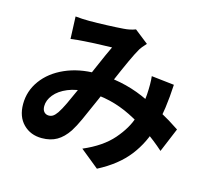

<svg xmlns="http://www.w3.org/2000/svg" viewBox="-118 -918 1235 1131"><g transform="rotate(15 500.0 -353.0)"><path d="M296.6 -756Q343.4 -756 404.7 -758.4Q466 -760.8 504.2 -763.8Q543.6 -766.4 575.6 -779L659.6 -713Q632.6 -684 624.6 -670.2Q606.4 -639.2 581.5 -585.1Q556.6 -531 519.4 -444.4L491.6 -379L467 -321.8Q426.6 -229.6 406.3 -184.9Q386 -140.2 365 -107Q333.8 -60.4 295.6 -38.4Q257.4 -16.4 204.2 -16.4Q135.4 -16.4 91.1 -61Q46.8 -105.6 46.8 -182.4Q46.8 -262.4 94.5 -327.8Q142.2 -393.2 226.7 -430.7Q311.2 -468.2 417 -468.2Q571.2 -468.2 707.7 -409.7Q844.2 -351.2 961.4 -272L900 -124.8Q790.2 -222.8 663.3 -286.1Q536.4 -349.4 395.4 -349.4Q327.6 -349.4 276.3 -328.1Q225 -306.8 197.6 -272.8Q170.2 -238.8 170.2 -202.8Q170.2 -179.6 181.4 -167.6Q192.6 -155.6 210 -155.6Q224.2 -155.6 235.6 -163.1Q247 -170.6 260.6 -189.8Q276.2 -213 295.4 -253.3Q314.6 -293.6 336.2 -342.8Q355.4 -387.8 362.6 -403.8Q384.8 -454.2 401.4 -494Q449 -604 466.8 -639.8L422.8 -638.4Q361 -637 300.4 -632.8Q264.6 -631 217.4 -624.6L212 -760.4Q254.6 -756 296.6 -756ZM565.4 73.4 452 -18.6Q566.4 -67.6 628 -138.8Q689.6 -210 710.8 -279.6Q732 -349.2 737.4 -425Q741.8 -493.6 736.6 -537L875.4 -521.4Q867.6 -367.8 839.6 -260.8Q811.6 -153.8 747 -70.5Q682.4 12.8 565.4 73.4Z"/></g></svg>

Font: 寒蝉端黑体 Light
Style: Regular
Weight: 300
Designer: ChillDuanSans {Warren2060}; 
Source Han Sans {Ryoko NISHIZUKA 西塚涼子 (kana, bopomofo & ideographs); Paul D. Hunt (Latin, G
Foundry: ChillType&Adobe
Version: Version 1.300;Glyphs 3.3 (3306)